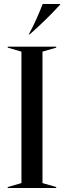

<svg xmlns="http://www.w3.org/2000/svg" viewBox="-20 -947 323 967"><path d="M19 -5 88 -25V-687L19 -707V-712H263V-707L194 -687V-25L263 -5V0H19ZM195 -927H283V-924Q221 -855 130 -774H125Q160 -837 195 -927Z"/></svg>

Font: Nyght Serif
Style: Regular
Weight: 400
Designer: Maksym Kobuzan
Version: Version 0.410;July 4, 2025;FontCreator 15.0.0.2958 64-bit